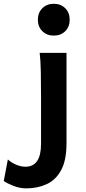

<svg xmlns="http://www.w3.org/2000/svg" viewBox="-113 -782 460 1031"><path d="M244.1 -498V-12.2Q244.1 78.6 215.3 131.6Q186.5 184.6 137.5 207Q88.4 229.5 27.3 229.5Q-6.8 229.5 -42 215.6Q-77.1 201.7 -92.8 189.9L-70.8 74.2Q-54.7 89.8 -28.1 101.6Q-1.5 113.3 23.4 113.3Q107.4 113.3 107.4 -9.8V-258.8Q107.4 -330.1 106.2 -394.8Q105 -459.5 100.1 -498ZM90.3 -676.3Q90.3 -713.9 114.5 -737.8Q138.7 -761.7 175.8 -761.7Q213.4 -761.7 237.3 -737.8Q261.2 -713.9 261.2 -676.3Q261.2 -638.2 237.3 -614.5Q213.4 -590.8 175.8 -590.8Q138.7 -590.8 114.5 -614.5Q90.3 -638.2 90.3 -676.3Z"/></svg>

Font: Andika
Style: Bold
Weight: 700
Designer: Victor Gaultney, Annie Olsen, Julie Remington, Don Collingsworth, Eric Hays, Becca Hirsbrunner
Foundry: SIL International
Version: Version 6.101